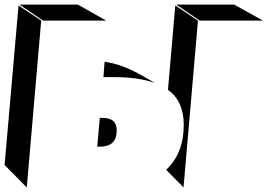

<svg xmlns="http://www.w3.org/2000/svg" viewBox="-103 -826 1171 839"><path d="M85 -736H361L237 -806H-18ZM1046 -736 920 -806H667L770 -736ZM14 -7 77 -736 -22 -802 -83 -105ZM699 -7 762 -736 663 -802 631 -434Q700 -383 700 -281Q700 -155 623 -84ZM354 -556 349 -489H395Q503 -489 575 -463L540 -483Q481 -518 437 -534.5Q393 -551 354 -556ZM407 -256Q407 -284 391.5 -297.5Q376 -311 343 -311H333L322 -185H332Q370 -185 388.5 -202.5Q407 -220 407 -256Z"/></svg>

Font: FFF_HK Layer Middle
Style: Regular
Weight: 400
Italic angle: -5°
Designer: bBox Type GmbH
Foundry: bBox Type GmbH
Version: Version 0.002